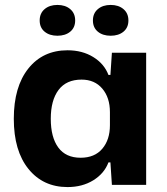

<svg xmlns="http://www.w3.org/2000/svg" viewBox="-20 -750 676 779"><path d="M254 9Q155 9 95.5 -64.5Q36 -138 36 -268Q36 -398 95 -472Q154 -546 254 -546Q314 -546 358.5 -518.5Q403 -491 420 -446H428L434 -536H573V0H434L428 -91H420Q403 -46 358.5 -18.5Q314 9 254 9ZM307 -110Q364 -110 395 -146.5Q426 -183 426 -242V-295Q426 -354 395 -390.5Q364 -427 311 -427Q249 -427 217.5 -385Q186 -343 186 -268Q186 -193 216.5 -151.5Q247 -110 307 -110ZM481 -621.5Q461 -605 429 -605Q397 -605 377 -621.5Q357 -638 357 -667Q357 -696 377 -713Q397 -730 429 -730Q461 -730 481 -713Q501 -696 501 -667Q501 -638 481 -621.5ZM265 -621.5Q245 -605 213 -605Q181 -605 161 -621.5Q141 -638 141 -667Q141 -696 161 -713Q181 -730 213 -730Q245 -730 265 -713Q285 -696 285 -667Q285 -638 265 -621.5Z"/></svg>

Font: Mona Sans
Style: Bold
Weight: 700
Designer: Deni Anggara
Foundry: GitHub
Version: Version 2.000;Glyphs 3.2.3 (3260)